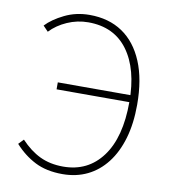

<svg xmlns="http://www.w3.org/2000/svg" viewBox="-84 -810 787 894"><g transform="rotate(10 309.5 -363.0)"><path d="M271 13Q195 13 141 -14.5Q87 -42 44 -90L67 -114Q110 -68 158 -45Q206 -22 268 -22Q385 -22 452.5 -113Q520 -204 520 -372Q520 -527 455 -615.5Q390 -704 268 -704Q216 -704 168.5 -683Q121 -662 89 -628L65 -653Q96 -686 150 -712.5Q204 -739 268 -739Q359 -739 423.5 -695.5Q488 -652 523 -568.5Q558 -485 558 -365Q558 -276 537.5 -206Q517 -136 479 -87Q441 -38 388.5 -12.5Q336 13 271 13ZM176 -371V-404H549V-371Z"/></g></svg>

Font: Noto Sans KR Thin
Style: Regular
Weight: 100
Designer: Ryoko NISHIZUKA 西塚涼子 (kana, bopomofo & ideographs); Paul D. Hunt (Latin, Greek & Cyrillic); Sandoll Communications 산돌커뮤니
Foundry: Adobe
Version: Version 2.004-H2;hotconv 1.0.118;makeotfexe 2.5.65603